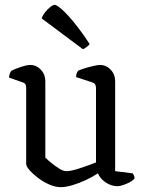

<svg xmlns="http://www.w3.org/2000/svg" viewBox="-20 -768 594 792"><path d="M231 4Q208 4 183 -7Q158 -18 136.5 -34.5Q115 -51 101.5 -66.5Q88 -82 88 -92V-405Q88 -413 85.5 -419Q83 -425 74 -428L17 -448Q18 -458 21 -465.5Q24 -473 27 -476Q42 -484 66.5 -492Q91 -500 105 -500Q130 -500 148.5 -480.5Q167 -461 167 -433V-118Q178 -107 193.5 -94.5Q209 -82 225 -72Q241 -62 255 -62Q273 -62 309.5 -74Q346 -86 376 -98V-405Q376 -413 373 -419Q370 -425 361 -428L294 -450Q294 -461 297 -467Q300 -473 302 -476Q312 -481 330 -486.5Q348 -492 365.5 -496Q383 -500 392 -500Q418 -500 436.5 -480.5Q455 -461 455 -433V-62L527 -53Q529 -51 532 -45.5Q535 -40 535 -32Q526 -20 502 -10Q478 0 464 0Q439 0 416 -15.5Q393 -31 384 -53Q363 -39 335.5 -26Q308 -13 280 -4.5Q252 4 231 4ZM322 -565 152 -692Q156 -705 166.5 -718Q177 -731 188 -739.5Q199 -748 206 -748Q214 -748 236.5 -728Q259 -708 288.5 -671.5Q318 -635 350 -586Q346 -581 338 -574.5Q330 -568 322 -565Z"/></svg>

Font: Texturina 72pt
Style: Regular
Weight: 400
Designer: Guillermo Torres Carreño
Foundry: Omnibus-Type
Version: Version 1.002; ttfautohint (v1.8.3)